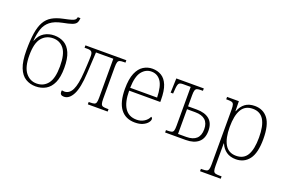

<svg xmlns="http://www.w3.org/2000/svg" viewBox="-120 -1207 2824 1884"><g transform="rotate(20 1291.5 -265.0)"><path d="M259 10Q201 10 154.5 -18Q108 -46 81.5 -112Q55 -178 55 -293Q55 -400 66.5 -473Q78 -546 104.5 -593Q131 -640 176.5 -666.5Q222 -693 290 -707Q344 -718 370.5 -726Q397 -734 406.5 -744Q416 -754 418 -770H446Q444 -738 433 -720Q422 -702 390.5 -690.5Q359 -679 295 -667Q215 -651 172 -616.5Q129 -582 111.5 -529.5Q94 -477 88 -405H91Q114 -467 160.5 -495Q207 -523 265 -523Q323 -523 368 -497Q413 -471 438.5 -412.5Q464 -354 464 -257Q464 -160 437.5 -101.5Q411 -43 364.5 -16.5Q318 10 259 10ZM259 -20Q332 -20 375.5 -75.5Q419 -131 419 -257Q419 -384 376.5 -438.5Q334 -493 263 -493Q190 -493 144.5 -438.5Q99 -384 99 -257Q99 -134 144 -77Q189 -20 259 -20Z M556 10Q515 10 515 -26Q515 -31 515.5 -35Q516 -39 517 -42Q530 -39 542 -39Q595 -39 623.5 -97Q652 -155 660 -286Q662 -317 664 -350Q666 -383 667 -411.5Q668 -440 668 -456Q668 -487 656 -499Q644 -511 614 -511H583V-536H1010V-511H994Q966 -511 951.5 -506.5Q937 -502 931.5 -485.5Q926 -469 926 -435V-101Q926 -67 931.5 -50.5Q937 -34 951.5 -29.5Q966 -25 994 -25H1010V0H803V-25H820Q847 -25 861 -29.5Q875 -34 880 -50Q885 -66 885 -101V-506H704L692 -286Q684 -130 647.5 -60Q611 10 556 10Z M1296 10Q1198 10 1145.5 -59.5Q1093 -129 1093 -268Q1093 -372 1119 -432.5Q1145 -493 1188 -519.5Q1231 -546 1281 -546Q1334 -546 1375.5 -521Q1417 -496 1440 -439Q1463 -382 1463 -286V-265H1138Q1138 -146 1179 -84Q1220 -22 1303 -22Q1347 -22 1381 -43.5Q1415 -65 1429 -98Q1443 -93 1443 -78Q1443 -60 1426 -39.5Q1409 -19 1376.5 -4.5Q1344 10 1296 10ZM1419 -295Q1416 -414 1379.5 -465Q1343 -516 1281 -516Q1222 -516 1181.5 -465.5Q1141 -415 1138 -295Z M1610 0V-25H1626Q1654 -25 1668.5 -29.5Q1683 -34 1688 -50Q1693 -66 1693 -101V-506H1615Q1583 -506 1572 -494.5Q1561 -483 1557 -442L1553 -386H1527L1532 -536H1819V-511H1801Q1774 -511 1759.5 -506.5Q1745 -502 1739.5 -486Q1734 -470 1734 -435V-318H1825Q1910 -318 1957 -279Q2004 -240 2004 -160Q2004 -80 1957 -40Q1910 0 1825 0ZM1734 -30H1819Q1960 -30 1960 -160Q1960 -288 1819 -288H1734Z M2062 240V215H2078Q2106 215 2120.5 210.5Q2135 206 2140.5 189.5Q2146 173 2146 139V-435Q2146 -470 2140.5 -486Q2135 -502 2120.5 -506.5Q2106 -511 2079 -511H2062V-536H2185L2187 -433H2190Q2211 -488 2250 -517Q2289 -546 2350 -546Q2438 -546 2488 -480.5Q2538 -415 2538 -268Q2538 -123 2487.5 -56.5Q2437 10 2350 10Q2291 10 2251 -18Q2211 -46 2190 -96H2187Q2187 -73 2187 -45Q2187 -17 2187 11V139Q2187 174 2192.5 190Q2198 206 2212.5 210.5Q2227 215 2256 215H2278V240ZM2341 -23Q2421 -23 2457 -84.5Q2493 -146 2493 -268Q2493 -390 2456 -451.5Q2419 -513 2341 -513Q2261 -513 2224 -450.5Q2187 -388 2187 -268Q2187 -150 2224.5 -86.5Q2262 -23 2341 -23Z"/></g></svg>

Font: Noto Serif SemiCondensed ExtraLight
Style: Regular
Weight: 200
Width: 4
Designer: Monotype Design Team
Foundry: Monotype Imaging Inc.
Version: Version 2.014